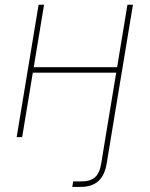

<svg xmlns="http://www.w3.org/2000/svg" viewBox="-20 -562 614 787"><path d="M311.5 204.1Q305.2 204.1 294.9 204.1Q284.7 204.1 276.4 204.1L279.8 181.6Q289.1 181.6 298.8 181.6Q308.6 181.6 314.9 181.6Q350.1 181.6 369.4 164.6Q388.7 147.5 395 107.4L412.6 0H435.1L417.5 107.4Q409.2 157.2 382.8 180.7Q356.4 204.1 311.5 204.1ZM471.2 -286.6 467.3 -264.2H106.9L110.8 -286.6ZM160.6 -542.5 70.8 0H48.3L138.2 -542.5ZM524.9 -542.5 435.1 0H412.6L502.4 -542.5Z"/></svg>

Font: Inter 16pt Thin
Style: Italic
Weight: 250
Italic angle: -9.3988°
Version: Version 4.001;git-66647c0bb